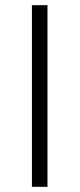

<svg xmlns="http://www.w3.org/2000/svg" viewBox="-20 -720 307 740"><path d="M103 0H163V-700H103Z"/></svg>

Font: Fixel Display Light
Style: Regular
Weight: 300
Designer: AlfaBravo + MacPaw
Foundry: Kyrylo Tkachov, Marchela Mozhyna, Serhii Makarenko, Maria Weinstein, Zakhar Kryvoshyya
Version: Version 1.211